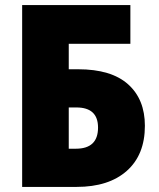

<svg xmlns="http://www.w3.org/2000/svg" viewBox="-20 -734 623 754"><path d="M281 0Q407 0 478 -63Q549 -126 549 -240Q549 -344 483 -403Q417 -462 287 -462H250V-562H492V-714H67V0ZM250 -312H280Q365 -312 365 -233Q365 -150 278 -150H250Z"/></svg>

Font: Noto Sans UI SemiCondensed Black
Style: Regular
Weight: 900
Width: 4
Designer: Monotype Design Team
Foundry: Monotype Imaging Inc.
Version: 1.001